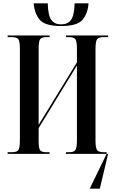

<svg xmlns="http://www.w3.org/2000/svg" viewBox="-20 -928 708 1158"><path d="M521 210 623 0V-10H631L632 0L582 210ZM26 0H279V-10H259Q230 -10 221.5 -22.5Q213 -35 213 -78V-155L444 -533V-83Q444 -37 435 -23.5Q426 -10 398 -10H378V0H632V-10H603Q575 -10 565.5 -23Q556 -36 556 -80V-631Q556 -677 565 -690.5Q574 -704 603 -704H632V-714H378V-704H398Q426 -704 435 -691Q444 -678 444 -634V-552L213 -175V-631Q213 -677 221.5 -690.5Q230 -704 259 -704H279V-714H26V-704H53Q82 -704 91 -691Q100 -678 100 -634V-83Q100 -37 91 -23.5Q82 -10 53 -10H26ZM349 -771Q446 -771 478 -809Q510 -847 514 -908H430Q428 -834 408 -807.5Q388 -781 349 -781Q309 -781 289.5 -807.5Q270 -834 268 -908H183Q188 -847 219.5 -809Q251 -771 349 -771Z"/></svg>

Font: Noto Serif Display Condensed Semi
Style: Regular
Weight: 600
Width: 3
Designer: Monotype Design Team
Foundry: Monotype Imaging Inc.
Version: Version 1.900